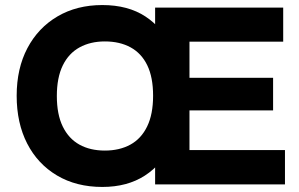

<svg xmlns="http://www.w3.org/2000/svg" viewBox="-20 -730 1184 760"><path d="M385 10Q282 10 205.5 -35.5Q129 -81 87.5 -162Q46 -243 46 -351Q46 -459 88.5 -539.5Q131 -620 207.5 -665Q284 -710 385 -710Q487 -710 556 -664.5Q625 -619 660.5 -538.5Q696 -458 696 -350Q696 -242 659.5 -161Q623 -80 553.5 -35Q484 10 385 10ZM395 -134Q453 -134 496 -157.5Q539 -181 562.5 -229.5Q586 -278 586 -351Q586 -424 563 -471.5Q540 -519 497 -542.5Q454 -566 395 -566Q338 -566 295 -542.5Q252 -519 228.5 -471Q205 -423 205 -350Q205 -277 228.5 -229Q252 -181 294.5 -157.5Q337 -134 395 -134ZM594 0V-700H1101V-565H730V-422H1061V-293H730V-136H1108V0Z"/></svg>

Font: REM SemiBold
Style: Regular
Weight: 600
Designer: Octavio Pardo
Foundry: Ashler Design
Version: Version 1.005;gftools[0.9.28]